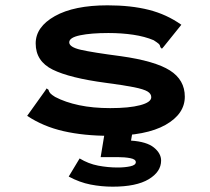

<svg xmlns="http://www.w3.org/2000/svg" viewBox="-20 -499 790 721"><path d="M391 11Q295 11 218.5 -6.5Q142 -24 82 -64L150 -159L155 -167L162 -162Q164 -154 169 -148.5Q174 -143 187 -135Q225 -115 277 -104Q329 -93 394 -93Q465 -93 506.5 -104Q548 -115 548 -134Q548 -147 534 -155.5Q520 -164 483 -171.5Q446 -179 377 -188Q242 -206 178 -237.5Q114 -269 114 -336Q114 -398 186 -438.5Q258 -479 384 -479Q472 -479 539 -462Q606 -445 661 -406L595 -324L588 -316L582 -322Q581 -330 576 -334.5Q571 -339 557 -348Q524 -362 480.5 -368.5Q437 -375 387 -375Q322 -375 281 -366.5Q240 -358 240 -340Q240 -322 283.5 -312Q327 -302 434 -288Q562 -270 618 -234.5Q674 -199 674 -136Q674 -71 601.5 -30Q529 11 391 11ZM403 202Q361 202 320 194Q279 186 238 164L279 96Q312 116 348.5 123Q385 130 422 130Q449 130 469.5 125.5Q490 121 490 110Q490 99 469.5 95Q449 91 422 91H358L373 0H477L472 29Q531 33 558 55Q585 77 585 104Q585 146 538.5 174Q492 202 403 202Z"/></svg>

Font: Inconsolata ExtraExpanded ExtraBold
Style: Regular
Weight: 800
Width: 8
Monospace: yes
Designer: Raph Levien, Cyreal, Brenton Simpson
Foundry: Raph Levien, Cyreal, Google
Version: Version 3.001; ttfautohint (v1.8.2.53-6de2)